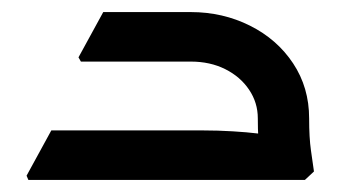

<svg xmlns="http://www.w3.org/2000/svg" viewBox="-20 -298 594 318"><path d="M407 -102Q407 -128 392.5 -149.5Q378 -171 353 -183.5Q328 -196 296 -196H147V-207L156 -278H296Q349 -278 394 -255.5Q439 -233 465.5 -193Q492 -153 492 -102ZM27 0 24 -7 65 -82H191V0ZM65 0V-82H316Q341 -82 365.5 -80.5Q390 -79 406 -77Q422 -75 422 -75V0ZM114 -196 110 -203 151 -278H269V-196ZM416 0Q414 -17 410.5 -41.5Q407 -66 407 -102H492Q492 -70 495 -49Q498 -28 500 -14L485 0Z"/></svg>

Font: Fustat Medium
Style: Regular
Weight: 500
Designer: Mohamed Gaber, Khaled Hosny, Laura Garcia Mut
Foundry: Kief Type Foundry, Alif Type Foundry, Hard Type Foundry
Version: Version 1.007